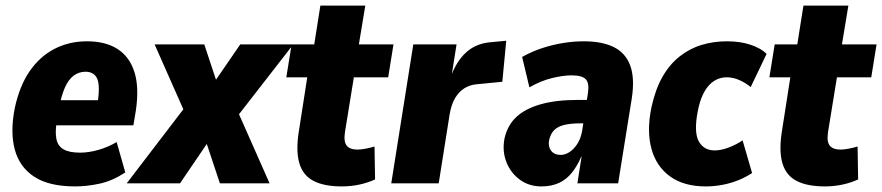

<svg xmlns="http://www.w3.org/2000/svg" viewBox="-20 -657 3161 688"><path d="M249 11Q156 11 103 -23.5Q50 -58 33 -121Q16 -184 33 -270Q50 -349 86 -401.5Q122 -454 174.5 -481.5Q227 -509 292 -509Q358 -509 401 -481.5Q444 -454 461.5 -399.5Q479 -345 467 -262L458 -208H164L178 -298H345L329 -282Q336 -328 333.5 -353Q331 -378 318.5 -389Q306 -400 287 -400Q263 -400 244 -386Q225 -372 212 -342Q199 -312 190 -263L184 -225Q177 -185 182 -159.5Q187 -134 207.5 -122Q228 -110 267 -110Q298 -110 333 -120Q368 -130 398 -148L429 -39Q383 -9 337.5 1Q292 11 249 11Z M434 0 662 -298 661 -211 534 -498H712L766 -335H729L841 -498H1031L808 -211L815 -296L946 0H768L710 -174L744 -175L625 0Z M1205 11Q1142 11 1104 -8.5Q1066 -28 1053 -71Q1040 -114 1050 -181L1081 -380H1006L1025 -498H1106L1128 -637H1289L1266 -498H1390L1371 -380H1248L1216 -183Q1211 -149 1222.5 -135Q1234 -121 1261 -121Q1274 -121 1291.5 -124.5Q1309 -128 1322 -132L1324 -14Q1298 -2 1267.5 4.5Q1237 11 1205 11Z M1382 0 1461 -498H1616L1597 -378H1594Q1614 -436 1650 -469Q1686 -502 1741 -506L1794 -511L1780 -364L1688 -355Q1664 -353 1644.5 -341Q1625 -329 1611 -306Q1597 -283 1591 -246L1552 0Z M1920 11Q1876 11 1843 -13Q1810 -37 1794.5 -76.5Q1779 -116 1788 -162Q1799 -209 1831 -238.5Q1863 -268 1918 -283.5Q1973 -299 2052 -299H2102L2089 -215H2060Q2026 -215 2002.5 -209.5Q1979 -204 1966 -191Q1953 -178 1948 -156Q1943 -134 1954 -118Q1965 -102 1990 -102Q2005 -102 2020.5 -112Q2036 -122 2048.5 -141Q2061 -160 2066 -188L2087 -325Q2092 -360 2078.5 -373.5Q2065 -387 2028 -387Q1999 -387 1959 -377.5Q1919 -368 1877 -344L1851 -453Q1887 -473 1924 -485Q1961 -497 1998.5 -503Q2036 -509 2072 -509Q2137 -509 2179 -488.5Q2221 -468 2238 -423Q2255 -378 2244 -305L2195 0H2049L2064 -96H2063Q2049 -63 2029.5 -38.5Q2010 -14 1983 -1.5Q1956 11 1920 11Z M2509 11Q2431 11 2381.5 -24.5Q2332 -60 2314.5 -123.5Q2297 -187 2314 -271Q2328 -336 2353.5 -381Q2379 -426 2415 -454.5Q2451 -483 2494 -496Q2537 -509 2585 -509Q2633 -509 2670 -496.5Q2707 -484 2727 -464L2670 -345Q2652 -360 2629.5 -370Q2607 -380 2584 -380Q2568 -380 2552.5 -374Q2537 -368 2523 -354Q2509 -340 2498 -316.5Q2487 -293 2480 -257Q2466 -183 2484 -150.5Q2502 -118 2541 -118Q2564 -118 2591.5 -128.5Q2619 -139 2641 -154L2675 -37Q2654 -23 2627.5 -12Q2601 -1 2570.5 5Q2540 11 2509 11Z M2936 11Q2873 11 2835 -8.5Q2797 -28 2784 -71Q2771 -114 2781 -181L2812 -380H2737L2756 -498H2837L2859 -637H3020L2997 -498H3121L3102 -380H2979L2947 -183Q2942 -149 2953.5 -135Q2965 -121 2992 -121Q3005 -121 3022.5 -124.5Q3040 -128 3053 -132L3055 -14Q3029 -2 2998.5 4.5Q2968 11 2936 11Z"/></svg>

Font: Nunito Sans 10pt Condensed Black
Style: Italic
Weight: 900
Width: 3
Italic angle: -9°
Designer: Vernon Adams
Foundry: Vernon Adams
Version: Version 3.101;gftools[0.9.27]